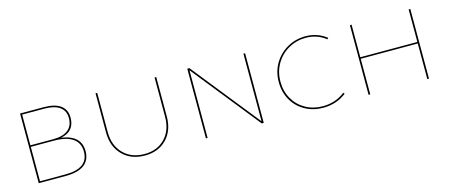

<svg xmlns="http://www.w3.org/2000/svg" viewBox="-38 -839 2851 1219"><g transform="rotate(-15 1387.5 -229.0)"><path d="M445 -120Q445 -61 404 -30.5Q363 0 283 0H105V-458H261Q333 -458 370.5 -430.5Q408 -403 408 -350Q408 -260 317 -242Q445 -224 445 -120ZM116 -448V-246H266Q330 -246 363.5 -272.5Q397 -299 397 -350Q397 -398 362.5 -423Q328 -448 261 -448ZM434 -120Q434 -177 391.5 -206.5Q349 -236 266 -236H116V-10H283Q434 -10 434 -120Z M601 -201V-458H612V-201Q612 -112 664.5 -58.5Q717 -5 803 -5Q887 -5 938 -58.5Q989 -112 989 -200V-458H1000V-200Q1000 -107 946 -51Q892 5 803 5Q712 5 656.5 -51.5Q601 -108 601 -201Z M1584 -458V0H1571L1215 -445V0H1204V-458H1218L1573 -14V-458Z M1743 -225Q1743 -293 1775 -347Q1807 -401 1861.5 -432Q1916 -463 1981 -463Q2059 -463 2119 -416L2112 -408Q2055 -453 1981 -453Q1919 -453 1867 -423.5Q1815 -394 1784.5 -342Q1754 -290 1754 -225Q1754 -162 1782.5 -112Q1811 -62 1861.5 -33.5Q1912 -5 1975 -5Q2058 -5 2121 -54L2128 -46Q2063 5 1975 5Q1909 5 1856 -24.5Q1803 -54 1773 -106.5Q1743 -159 1743 -225Z M2670 -458V0H2659V-234H2284V0H2273V-458H2284V-244H2659V-458Z"/></g></svg>

Font: Ysabeau SC Hairline
Style: Regular
Weight: 100
Designer: Christian Thalmann (Catharsis Fonts)
Version: Version 0.003